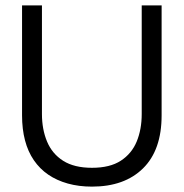

<svg xmlns="http://www.w3.org/2000/svg" viewBox="-20 -680 683 714"><path d="M322 14Q273 14 232 2.5Q191 -9 159.5 -30.5Q128 -52 106 -84Q84 -116 73 -158Q62 -200 62 -251V-660H136V-256Q136 -199 155 -153.5Q174 -108 215 -82Q256 -56 322 -56Q389 -56 429.5 -82.5Q470 -109 488.5 -154Q507 -199 507 -256V-660H581V-251Q581 -122 512 -54Q443 14 322 14Z"/></svg>

Font: Bricolage Grotesque 72pt Light
Style: Regular
Weight: 300
Designer: Mathieu Triay
Foundry: Atelier Triay
Version: Version 1.001;gftools[0.9.33.dev8+g029e19f]